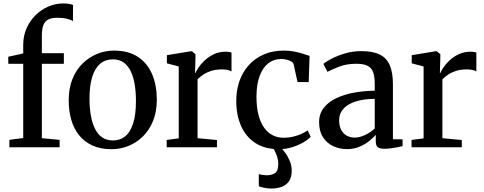

<svg xmlns="http://www.w3.org/2000/svg" viewBox="-20 -850 2791 1108"><path d="M34 0V-43L114 -53.5V-482H28L27.5 -522.5L114 -541.5V-592Q114 -643 133.2 -686.5Q152.5 -730 185 -762.2Q217.5 -794.5 258.8 -812.2Q300 -830 344 -830Q367.5 -830 380.8 -827.2Q394 -824.5 401.5 -821.5L401 -728Q391 -735.5 366.8 -741.5Q342.5 -747.5 310 -747.5Q279 -747.5 259.5 -738Q240 -728.5 230.8 -706Q221.5 -683.5 221.5 -644V-543H348.5V-482H221.5V-52.5L324 -43V0Z M376.5 -271Q376.5 -341 398.2 -394.5Q420 -448 457.2 -484.2Q494.5 -520.5 541 -539.2Q587.5 -558 637 -558Q722.5 -558 777.2 -521Q832 -484 858.5 -420.2Q885 -356.5 885 -276Q885 -205.5 863.2 -152Q841.5 -98.5 804.2 -62.2Q767 -26 720.5 -7.5Q674 11 624 11Q560.5 11 513.8 -10.2Q467 -31.5 436.5 -69.5Q406 -107.5 391.2 -159Q376.5 -210.5 376.5 -271ZM631.5 -39.5Q674 -39.5 703.8 -64.5Q733.5 -89.5 749 -140Q764.5 -190.5 764.5 -266.5Q764.5 -317.5 757.5 -361.2Q750.5 -405 734.8 -438Q719 -471 693.8 -489.2Q668.5 -507.5 631.5 -507.5Q588.5 -507.5 558.5 -482.5Q528.5 -457.5 512.5 -407.2Q496.5 -357 496.5 -280.5Q496.5 -229 504 -185.2Q511.5 -141.5 527.5 -108.5Q543.5 -75.5 569.2 -57.5Q595 -39.5 631.5 -39.5Z M942 0V-42.5L1011.5 -51.5V-466.5L943 -484.5V-531.5L1079.5 -554H1087.5L1108 -537.5V-515L1105.5 -427.5L1108 -429Q1112 -439.5 1125.2 -459.8Q1138.5 -480 1160.8 -501Q1183 -522 1213.5 -536.8Q1244 -551.5 1281.5 -551.5Q1295 -551.5 1303 -550Q1311 -548.5 1316 -547V-437.5Q1310.5 -442 1296.5 -445.8Q1282.5 -449.5 1260.5 -449.5Q1225 -449.5 1198.2 -440.8Q1171.5 -432 1152.5 -419Q1133.5 -406 1120 -392.5V-52.5L1232 -42V0Z M1589.5 11Q1508 11 1453.2 -25Q1398.5 -61 1371 -123.8Q1343.5 -186.5 1343.5 -265.5Q1343 -327.5 1361.2 -380.5Q1379.5 -433.5 1415 -473.2Q1450.5 -513 1501.5 -535.5Q1552.5 -558 1618 -558Q1652.5 -558 1681.2 -552Q1710 -546 1731.5 -538.8Q1753 -531.5 1766.5 -527.5L1761.5 -376.5H1697L1674.5 -478.5Q1673 -487 1662.5 -494Q1652 -501 1636.2 -505.2Q1620.5 -509.5 1602 -509.5Q1560.5 -509.5 1528.8 -485.2Q1497 -461 1478.8 -413Q1460.5 -365 1460 -293.5Q1460 -233.5 1471.2 -188.8Q1482.5 -144 1503.5 -114.2Q1524.5 -84.5 1553.2 -69.8Q1582 -55 1616.5 -55Q1645.5 -55 1671.5 -61.2Q1697.5 -67.5 1719 -77.2Q1740.5 -87 1755.5 -97.5L1773 -60.5Q1757 -43.5 1728.5 -27.2Q1700 -11 1664 0Q1628 11 1589.5 11ZM1544.5 238Q1526.5 238 1506.5 234Q1486.5 230 1473.5 225V154.5Q1484 158 1497.2 159.8Q1510.5 161.5 1518 161.5Q1548 161.5 1567 149Q1586 136.5 1586 94Q1586 75 1580 56Q1574 37 1566 21.8Q1558 6.5 1552 -1L1580.5 -6L1598 -1Q1609 9 1624.8 30Q1640.5 51 1652.2 79Q1664 107 1663.5 138.5Q1663 173.5 1648 195.5Q1633 217.5 1606.5 227.8Q1580 238 1544.5 238Z M1982.5 10.5Q1939.5 10.5 1903 -6.5Q1866.5 -23.5 1844 -58Q1821.5 -92.5 1821.5 -144.5Q1821.5 -194 1848.8 -228.2Q1876 -262.5 1922 -284Q1968 -305.5 2025.2 -315.8Q2082.5 -326 2142.5 -326.5V-365.5Q2142.5 -407.5 2133.5 -433Q2124.5 -458.5 2101.2 -470.2Q2078 -482 2035.5 -482Q1979.5 -482 1937 -465.2Q1894.5 -448.5 1869.5 -435.5L1846 -481.5Q1858.5 -492.5 1890.8 -509.8Q1923 -527 1968.2 -541Q2013.5 -555 2065 -555Q2132 -555 2172 -535Q2212 -515 2229.8 -472.5Q2247.5 -430 2247.5 -363V-46.5L2303 -46V-6.5Q2292 -4 2274.5 -0.5Q2257 3 2237.2 5.8Q2217.5 8.5 2199.5 8.5Q2172.5 8.5 2160.5 0Q2148.5 -8.5 2148.5 -37V-72Q2137 -58 2113.5 -38.5Q2090 -19 2056.8 -4.2Q2023.5 10.5 1982.5 10.5ZM2028 -56Q2055.5 -56 2087 -71Q2118.5 -86 2142.5 -108.5V-279.5Q2074.5 -279 2028.8 -263.2Q1983 -247.5 1960 -220.2Q1937 -193 1937 -157.5Q1937 -123 1949 -100.5Q1961 -78 1981.5 -67Q2002 -56 2028 -56Z M2355 0V-42.5L2424.5 -51.5V-466.5L2356 -484.5V-531.5L2492.5 -554H2500.5L2521 -537.5V-515L2518.5 -427.5L2521 -429Q2525 -439.5 2538.2 -459.8Q2551.5 -480 2573.8 -501Q2596 -522 2626.5 -536.8Q2657 -551.5 2694.5 -551.5Q2708 -551.5 2716 -550Q2724 -548.5 2729 -547V-437.5Q2723.5 -442 2709.5 -445.8Q2695.5 -449.5 2673.5 -449.5Q2638 -449.5 2611.2 -440.8Q2584.5 -432 2565.5 -419Q2546.5 -406 2533 -392.5V-52.5L2645 -42V0Z"/></svg>

Font: Merriweather 48pt Medium
Style: Regular
Weight: 500
Version: Version 2.100